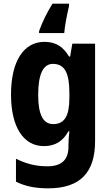

<svg xmlns="http://www.w3.org/2000/svg" viewBox="-20 -786 601 1046"><path d="M356 -753V-766H266C235 -717 210 -664 193 -617V-606H330C333 -646 345 -706 356 -753ZM222 -558C110 -558 40 -454 40 -271C40 -92 109 10 219 10C283 10 324 -19 353 -71H358C355 -48 353 -17 353 3V14C353 87 312 120 239 120C176 120 125 107 67 79V204C118 229 172 240 243 240C420 240 498 150 498 -16V-548H374L362 -478H356C324 -532 284 -558 222 -558ZM268 -438C333 -438 358 -388 358 -278V-253C358 -155 332 -110 270 -110C215 -110 188 -161 188 -269C188 -381 215 -438 268 -438Z"/></svg>

Font: Noto Sans Oriya Cond Bold
Style: Bold
Weight: 700
Width: 3
Designer: Amélie Bonet and Sol Matas
Foundry: Google LLC
Version: Version 2.006